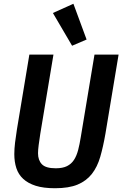

<svg xmlns="http://www.w3.org/2000/svg" viewBox="-20 -988 650 1020"><path d="M261 -919 370 -968 440 -778 363 -745ZM264 -698 194 -277Q189 -245 185.5 -218Q182 -191 182 -174Q182 -137 202.5 -115.5Q223 -94 276 -94Q313 -94 336 -105.5Q359 -117 373 -138.5Q387 -160 395 -190.5Q403 -221 409 -259L482 -698H610L540 -277Q528 -208 512.5 -154.5Q497 -101 468 -64Q439 -27 392.5 -7.5Q346 12 272 12Q211 12 170 -1Q129 -14 103.5 -37.5Q78 -61 67 -94.5Q56 -128 56 -169Q56 -197 60 -230.5Q64 -264 70 -301L136 -698Z"/></svg>

Font: IBM Plex Mono SemiBold
Style: Italic
Weight: 600
Italic angle: -9°
Monospace: yes
Designer: Mike Abbink, Paul van der Laan, Pieter van Rosmalen
Foundry: Bold Monday
Version: Version 2.3